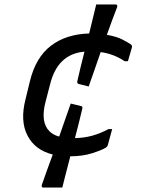

<svg xmlns="http://www.w3.org/2000/svg" viewBox="-20 -775 640 866"><path d="M299 -308 344 -297Q354 -296 351 -284Q344 -254 335.5 -220Q327 -186 318 -152Q360 -153 396 -163Q432 -173 470 -193H486Q481 -175 476 -156.5Q471 -138 467 -123Q465 -114 457 -109Q440 -98 396 -84Q352 -70 297 -70Q294 -59 291.5 -48Q289 -37 286 -27Q280 -5 273.5 21.5Q267 48 261 71H176Q165 71 169 58Q180 26 192.5 -8.5Q205 -43 218 -78Q138 -98 104 -163.5Q70 -229 95 -327L115 -409Q141 -516 209.5 -568.5Q278 -621 382 -624Q386 -641 390 -656Q395 -679 402 -705.5Q409 -732 414 -755H501Q512 -755 508 -742Q500 -722 488 -689.5Q476 -657 462 -618Q507 -610 533.5 -596Q560 -582 570 -575Q577 -569 575 -561Q570 -544 566 -530Q562 -516 557 -499H542Q493 -532 434 -540Q420 -498 405.5 -457.5Q391 -417 380 -385L336 -396Q326 -398 329 -410Q336 -440 344 -474Q352 -508 361 -542Q240 -532 206 -395L186 -318Q161 -225 203 -183Q220 -166 247 -159Q261 -200 274.5 -238Q288 -276 299 -308Z"/></svg>

Font: Recursive Sn Lnr St
Style: Italic
Weight: 400
Italic angle: -15°
Version: Version 1.079;hotconv 1.0.112;makeotfexe 2.5.65598; ttfautoh